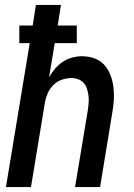

<svg xmlns="http://www.w3.org/2000/svg" viewBox="-20 -755 540 775"><path d="M4 0 100 -581H58V-652H112L125 -735H226L213 -652H290V-581H201L178 -443Q188 -461 202 -477.5Q216 -494 233.5 -505.5Q251 -517 271 -522.5Q291 -528 310 -528Q337 -528 361 -519.5Q385 -511 401 -493Q417 -475 426 -451.5Q435 -428 438 -402.5Q441 -377 439.5 -351Q438 -325 433 -299L384 0H283L335 -313Q337 -327 338 -341.5Q339 -356 337 -370Q335 -384 331 -397Q327 -410 318 -420Q309 -430 296 -435Q283 -440 268 -440Q249 -440 229 -433Q209 -426 194.5 -411Q180 -396 172 -377Q164 -358 161 -339L105 0Z"/></svg>

Font: Iosevka Semibold Oblique
Style: Regular
Weight: 600
Italic angle: -9°
Monospace: yes
Designer: Belleve Invis
Foundry: Belleve Invis
Version: Version 32.5.0; ttfautohint (v1.8.4)